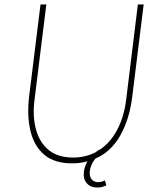

<svg xmlns="http://www.w3.org/2000/svg" viewBox="-20 -720 691 858"><path d="M110 -288 161 -700H187L134 -272Q125 -197 141.5 -139Q158 -81 199 -48.5Q240 -16 307 -16Q361 -16 406 -39Q414 -45 423 -51H426Q474 -83 504.5 -141.5Q535 -200 544 -276L596 -700H622L571 -288Q559 -189 518 -115.5Q477 -42 406 -11Q385 15 381 46Q379 67 389 80.5Q399 94 419 94Q434 94 449 86L455 108Q438 118 414 118Q384 118 367.5 98.5Q351 79 355 47Q358 23 371 1Q338 10 302 10Q224 10 178.5 -28Q133 -66 116.5 -133.5Q100 -201 110 -288Z"/></svg>

Font: Haskoy Thin
Style: Italic
Weight: 100
Designer: Ertekin Erdin
Foundry: Ertekin Erdin
Version: Version 2.000; ttfautohint (v1.8.4.7-5d5b)